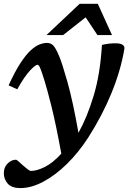

<svg xmlns="http://www.w3.org/2000/svg" viewBox="-27 -749 676 1002"><path d="M63 -283 18 -303.5Q50.5 -375 79.2 -419Q108 -463 133 -486Q158 -509 179.2 -517Q200.5 -525 217.5 -525Q239 -525 252 -510.5Q265 -496 281.5 -456.5Q297 -420.5 325 -321.2Q353 -222 382.5 -56Q427.5 -136 461.8 -249.5Q496 -363 505 -514.5Q541 -523.5 578 -523Q600.5 -523 612.5 -515.5Q624.5 -508 622 -493Q602.5 -379 554.2 -261.8Q506 -144.5 433 -30.5Q382.5 47.5 322 106.8Q261.5 166 199 199.2Q136.5 232.5 80 232.5Q33.5 232.5 13.2 209.2Q-7 186 -7 154Q-7 124 12.8 104.2Q32.5 84.5 57 84.5Q59.5 84.5 69.5 93.2Q79.5 102 91.5 113Q103.5 123.5 115.8 133.2Q128 143 134.5 143Q165 143 206.5 122.5Q248 102 293 53Q265 -100 241.8 -193Q218.5 -286 204 -332Q188.5 -381.5 181.8 -396.2Q175 -411 168.5 -411Q158 -411 129.5 -380.8Q101 -350.5 63 -283ZM215.5 -566 388.5 -729H483.5L557.5 -566H481.5L420 -658.5L302.5 -566Z"/></svg>

Font: Newsreader Caption Medium
Style: Italic
Weight: 500
Italic angle: -17°
Designer: Hugues Gentile
Foundry: Production Type
Version: Version 1.001